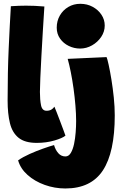

<svg xmlns="http://www.w3.org/2000/svg" viewBox="-20 -748 671 1034"><path d="M332.5 -17.5Q316.5 -4 272.5 8.8Q228.5 21.5 178 21.5Q114 21.5 80 -6Q46 -33.5 33.5 -84.8Q21 -136 21 -206Q21 -360 26.8 -487.2Q32.5 -614.5 38.5 -714.5Q83 -717.5 120 -717.5Q143.5 -717.5 166.8 -716.5Q190 -715.5 219 -713Q215 -651.5 210.8 -581.8Q206.5 -512 203 -446.2Q199.5 -380.5 197.2 -329Q195 -277.5 195 -253Q195 -210.5 201 -181Q207 -151.5 230.5 -151.5Q246 -151.5 256.2 -157.5Q266.5 -163.5 273 -173.5Q276.5 -166 285.2 -143.5Q294 -121 304.2 -94Q314.5 -67 322.5 -45.2Q330.5 -23.5 332.5 -17.5ZM412.5 -727.5Q449.5 -727.5 479.2 -711.2Q509 -695 526.5 -668.5Q544 -642 544 -610.5Q544 -577.5 525 -549.2Q506 -521 475.8 -503.8Q445.5 -486.5 411.5 -486.5Q379.5 -486.5 350.5 -500.5Q321.5 -514.5 303.5 -540Q285.5 -565.5 285.5 -599Q285.5 -635 302.2 -664.2Q319 -693.5 347.8 -710.5Q376.5 -727.5 412.5 -727.5ZM598 -126.5Q598 72.5 534 169.8Q470 267 332 267Q274.5 267 220.8 247.8Q167 228.5 128.5 194.2Q90 160 77.5 115.5Q103.5 97.5 139.8 81.2Q176 65 211.5 52.5Q247 40 271 33Q278.5 59.5 294 77Q309.5 94.5 332.5 94.5Q350 94.5 361.2 75.8Q372.5 57 378.8 27.5Q385 -2 387.5 -35Q390 -68 390 -96Q390 -134 386.2 -179.5Q382.5 -225 376 -271.8Q369.5 -318.5 361.2 -359.8Q353 -401 344.5 -431L554 -440.5Q558 -431.5 565.2 -398.8Q572.5 -366 580 -320Q587.5 -274 592.8 -223.2Q598 -172.5 598 -126.5Z"/></svg>

Font: Grandstander Black
Style: Regular
Weight: 900
Designer: Tyler Finck
Foundry: Etcetera Type Co
Version: Version 1.200; ttfautohint (v1.8.3)